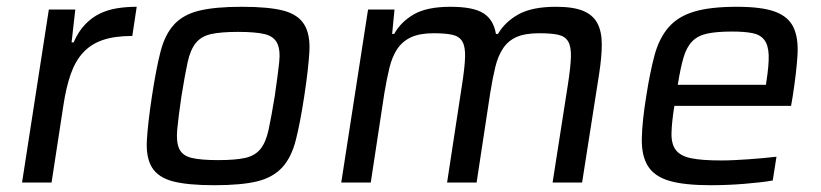

<svg xmlns="http://www.w3.org/2000/svg" viewBox="-20 -538 2421 566"><path d="M45 0 124 -510H202L191 -413H197Q211 -445 230.5 -465.5Q250 -486 273.5 -497.5Q297 -509 324.5 -513.5Q352 -518 383 -518L370 -432Q318 -432 283 -420Q248 -408 225 -383Q202 -358 188.5 -319.5Q175 -281 167 -228L132 0Z M612 8Q533 8 489.5 -3.5Q446 -15 428 -44.5Q410 -74 413 -125Q416 -176 428 -255Q440 -334 453 -385Q466 -436 493 -465.5Q520 -495 567 -506.5Q614 -518 693 -518Q773 -518 816 -506.5Q859 -495 877 -465.5Q895 -436 892 -385Q889 -334 877 -255Q865 -176 852 -125Q839 -74 812 -44.5Q785 -15 738.5 -3.5Q692 8 612 8ZM623 -66Q674 -66 703 -72.5Q732 -79 748 -99Q764 -119 772 -156.5Q780 -194 790 -255Q799 -317 803 -354Q807 -391 797 -411Q787 -431 760 -437.5Q733 -444 682 -444Q631 -444 602 -437.5Q573 -431 557 -411Q541 -391 533 -354Q525 -317 515 -255Q506 -194 502.5 -156.5Q499 -119 508.5 -99Q518 -79 545 -72.5Q572 -66 623 -66Z M1609 0 1654 -288Q1662 -339 1663 -369.5Q1664 -400 1655 -415.5Q1646 -431 1625.5 -435.5Q1605 -440 1570 -440Q1528 -440 1503 -429Q1478 -418 1463 -395.5Q1448 -373 1440 -340Q1432 -307 1425 -263L1385 0H1298L1342 -288Q1350 -339 1351 -369.5Q1352 -400 1343 -415.5Q1334 -431 1313.5 -435.5Q1293 -440 1258 -440Q1217 -440 1191.5 -428Q1166 -416 1151 -393.5Q1136 -371 1128 -338Q1120 -305 1113 -263L1073 0H986L1065 -510H1143L1136 -438H1142Q1162 -474 1200.5 -496Q1239 -518 1308 -518Q1375 -518 1405 -499Q1435 -480 1442 -438H1448Q1469 -474 1509 -496Q1549 -518 1619 -518Q1670 -518 1699 -506Q1728 -494 1741 -469.5Q1754 -445 1754 -407.5Q1754 -370 1746 -319L1696 0Z M2075 8Q1997 8 1953 -5Q1909 -18 1890 -48.5Q1871 -79 1872 -129.5Q1873 -180 1885 -254Q1896 -325 1909.5 -375Q1923 -425 1950.5 -457Q1978 -489 2025.5 -503.5Q2073 -518 2152 -518Q2226 -518 2265 -503.5Q2304 -489 2319 -457.5Q2334 -426 2331 -376Q2328 -326 2317 -255L2312 -226H1968Q1960 -176 1959.5 -144.5Q1959 -113 1972.5 -95.5Q1986 -78 2017.5 -71.5Q2049 -65 2106 -65Q2124 -65 2145 -66Q2166 -67 2187.5 -68.5Q2209 -70 2230 -72Q2251 -74 2269 -76L2258 -6Q2242 -3 2220 -0.5Q2198 2 2173.5 4Q2149 6 2124 7Q2099 8 2075 8ZM2238 -288 2239 -296Q2247 -346 2246 -375.5Q2245 -405 2233 -420.5Q2221 -436 2197.5 -440.5Q2174 -445 2138 -445Q2093 -445 2065 -439Q2037 -433 2020.5 -416Q2004 -399 1995 -368.5Q1986 -338 1978 -288Z"/></svg>

Font: Azeri Sans
Style: Italic
Weight: 400
Designer: Hector Gatti & Omnibus-Type (original fonts) / Cristiano Sobral (main changes and remastering)
Foundry: Omnibus-Type
Version: Version 0.07;August 21, 2020;FontCreator 13.0.0.2681 64-bit;